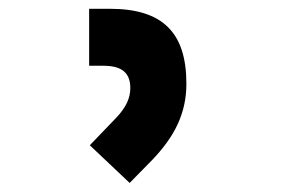

<svg xmlns="http://www.w3.org/2000/svg" viewBox="-20 -713 626 428"><path d="M269 -305.2 317.4 -354.5C369.6 -408.2 395.5 -460.9 395.5 -526.4C395.5 -641.1 341.8 -693.4 225.1 -693.4H178.7V-566.4H210.4C251.5 -566.4 270.5 -550.8 270.5 -516.6C270.5 -494.6 261.2 -473.6 238.8 -450.2L180.2 -389.2Z"/></svg>

Font: Cascadia Mono NF
Style: Bold
Weight: 700
Monospace: yes
Designer: Aaron Bell
Foundry: Saja Typeworks
Version: Version 2404.023